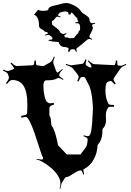

<svg xmlns="http://www.w3.org/2000/svg" viewBox="-43 -1186 864 1262"><path d="M562 -1017.6 567.4 -1004.9Q567.4 -993.7 557.1 -974.9Q546.9 -956.1 544.9 -947.8V-944.8Q544.9 -937 564 -929.7L561 -924.8Q551.3 -929.7 545.2 -929.7Q539.1 -929.7 531.2 -925.8Q487.3 -887.7 472.7 -877.4Q458 -867.2 458 -863.3Q458 -859.4 463.4 -847.7L456.1 -845.7Q452.1 -856.9 448.2 -859.9Q444.3 -862.8 437 -862.8H435.1Q426.8 -862.8 421.9 -859.4Q417 -856 412.1 -844.7L403.3 -847.7Q408.2 -859.9 408.2 -864.5Q408.2 -869.1 401.1 -872.6Q394 -876 384.8 -876.5Q358.9 -877.9 351.1 -891.6Q343.8 -900.4 342.3 -909.7Q299.8 -912.1 277.3 -918L276.4 -923.8Q277.3 -924.8 285.6 -924.8Q302.2 -924.8 302.2 -932.6Q302.2 -940.4 291.5 -948.7Q280.8 -957 273.2 -957Q265.6 -957 252.9 -951.7L251 -956.1Q271 -963.4 272.9 -968.8Q270 -968.8 269 -973.6Q245.1 -978 243.2 -986.8Q243.2 -988.8 235.8 -991.2Q228.5 -993.7 222.2 -999Q213.4 -1006.3 213.4 -1019Q213.4 -1075.2 181.2 -1089.8L207 -1121.6Q219.7 -1114.7 239.5 -1114.7Q259.3 -1114.7 273.9 -1119.6Q273.9 -1133.3 285.6 -1139.9Q297.4 -1146.5 319.1 -1150.6Q340.8 -1154.8 357.4 -1160.4Q374 -1166 393.3 -1166Q412.6 -1166 444.8 -1149.9Q477.1 -1133.8 490.2 -1110.8Q495.6 -1102.1 510 -1093.5Q524.4 -1085 534.7 -1076.4Q544.9 -1067.9 544.9 -1057.9Q544.9 -1047.9 549.8 -1040.8Q554.7 -1033.7 563.5 -1033.7Q572.3 -1033.7 580.1 -1036.6L583 -1030.8Q568.8 -1027.3 565.4 -1024.9Q562 -1022.5 562 -1017.6ZM465.3 -1056.6 466.3 -1063 465.3 -1065.9Q457 -1071.3 446.5 -1085Q436 -1098.6 428.2 -1104Q422.4 -1101.6 418.9 -1089.8L406.2 -1090.8Q407.2 -1092.8 407.2 -1097.7Q407.2 -1110.8 381.3 -1110.8Q377.4 -1110.8 364.3 -1107.4Q351.1 -1104 350.1 -1102.8Q349.1 -1101.6 346.2 -1098.1Q338.4 -1089.4 338.4 -1086.2Q338.4 -1083 356.9 -1075.7L354 -1071.8Q340.8 -1076.7 333.5 -1076.7Q326.2 -1076.7 318.4 -1064.2Q310.5 -1051.8 304.4 -1050.8Q298.3 -1049.8 298.3 -1045.9V-1026.9Q298.3 -1023.9 324.5 -1004.6Q350.6 -985.4 351.1 -975.6Q351.1 -972.7 359.1 -967.8Q367.2 -962.9 373.8 -962.9Q380.4 -962.9 390.1 -967.8L395 -962.9Q379.4 -955.6 379.4 -952.6Q379.4 -949.7 382.3 -943.8Q382.3 -939.9 391.1 -939.9H395Q402.3 -939.9 407.2 -937.5Q412.1 -935.1 413.1 -935.1H434.1L444.3 -938Q444.8 -938.5 449.2 -944.3Q463.4 -962.9 472.2 -968.8Q472.2 -981.9 479 -982.9L481 -988.8Q483.4 -989.7 483.4 -991.7V-1008.8Q483.4 -1033.7 462.4 -1033.7H451.2L450.2 -1037.6Q471.7 -1041 473.1 -1046.9Q472.7 -1048.3 469 -1050.8Q465.3 -1053.2 465.3 -1056.6ZM652.8 -426.8 653.8 -397Q653.8 -359.4 632.8 -340.8Q630.9 -336.9 630.9 -335.9Q630.9 -267.1 602.1 -237.8Q598.1 -232.4 598.1 -230Q597.2 -183.1 573.5 -139.2Q549.8 -95.2 509.8 -75.2Q504.9 -75.2 504.9 -69.1Q504.9 -63 509.8 -41L504.9 -38.1Q498.5 -55.7 495.4 -60.8Q492.2 -65.9 487.8 -65.9Q470.2 -65.9 440.2 -45.2Q410.2 -24.4 400.4 -23.7Q390.6 -22.9 384.8 -18.1L367.2 11.2Q361.3 17.1 360.1 23.9Q358.9 30.8 357.9 34.7Q353.5 51.8 353 56.2H349.1Q354 33.7 354 13.9Q354 -5.9 335.7 -34.2Q317.4 -62.5 291 -84Q235.4 -129.4 194.8 -139.2L195.8 -142.1Q224.1 -137.2 229.5 -137.2Q234.9 -137.2 237.3 -139.2Q240.7 -141.6 240.7 -148.9Q232.9 -157.7 211.9 -226.6Q152.3 -418 127 -418Q123.5 -418 97.2 -412.1L96.2 -423.8Q125.5 -431.2 126 -431.2Q135.7 -435.5 135.7 -448.2L136.7 -483.9V-502Q136.7 -581.5 112.3 -621.1Q88.9 -659.2 39.1 -660.2Q30.3 -660.2 23.2 -655.5Q16.1 -650.9 2.9 -633.8L-3.9 -639.2Q15.1 -664.1 15.1 -672.9V-680.2L10.7 -694.8Q8.3 -702.6 2.4 -707.8Q-3.4 -712.9 -22.9 -721.2L-20 -728Q-0.5 -719.2 7.6 -719.2Q15.6 -719.2 31 -726.1Q46.4 -732.9 48.8 -732.9L49.8 -731.9Q49.8 -745.1 25.9 -769L30.8 -774.9Q54.7 -752 67.9 -752L167 -756.8Q173.3 -756.8 175.8 -757.8Q182.1 -760.7 184.1 -788.1H192.9Q192.9 -761.2 196.5 -758.8Q200.2 -756.3 207 -755.9L239.7 -751Q241.2 -751 245.1 -752.9L286.1 -775.9Q299.3 -781.2 312 -814.9L316.9 -812Q307.1 -786.1 307.1 -779.1Q307.1 -772 309.1 -766.1L326.2 -717.8Q329.1 -717.8 332 -709Q341.8 -709 365.7 -732.9L370.1 -730Q346.2 -705.1 346.2 -694.8V-691.9Q346.2 -685.5 354 -679.4Q361.8 -673.3 374 -666L371.1 -661.1Q347.7 -673.8 343.3 -673.8Q338.9 -673.8 335 -671.9Q312 -658.2 272.9 -658.2H261.7Q251.5 -658.2 246.8 -647.5Q242.2 -636.7 242.2 -622.8Q242.2 -608.9 243.9 -591.8Q245.6 -574.7 250 -553.7Q258.8 -506.8 289.1 -506.8Q294.9 -506.8 310.1 -509.8L313 -499Q293 -493.7 287.4 -488Q281.7 -482.4 281.7 -473.1V-428.2Q281.7 -424.3 286.6 -417.7Q291.5 -411.1 292.2 -387.9Q293 -364.7 297.9 -356.9Q315.9 -336.9 333 -257.8Q338.9 -231 337.9 -231.9L394 -172.9Q397.9 -170.9 401.9 -170.9H485.8Q524.9 -219.7 527.3 -230Q533.2 -254.4 533.2 -265.1Q533.2 -275.9 528.1 -279.8Q522.9 -283.7 504.9 -291L507.8 -296.9Q523.4 -291 535.2 -291Q546.9 -291 552.7 -310.3Q558.6 -329.6 560.3 -354.2Q562 -378.9 563 -381.8L567.9 -469.2Q567.9 -498 562.3 -543.5Q556.6 -588.9 543.9 -621.1L517.1 -673.8Q512.7 -680.2 506.8 -680.2H499Q489.7 -680.2 484.6 -672.4Q479.5 -664.6 473.1 -649.9L464.8 -653.8Q474.1 -672.9 474.1 -679.2Q474.1 -685.5 471.4 -690.2Q468.8 -694.8 463.6 -701.4Q458.5 -708 454.1 -713.6Q449.7 -719.2 443.4 -726.6L435.1 -736.8Q419.9 -750.5 389.2 -759.8L391.1 -766.1Q417.5 -756.8 426.8 -756.8L494.1 -766.1H497.1Q508.3 -766.1 518.1 -795.9L525.9 -793Q520 -774.9 520 -766.4Q520 -757.8 525.9 -755.9Q543.5 -742.2 550.8 -742.2Q558.1 -742.2 558.1 -744.1Q558.1 -753.4 553.7 -760.7Q549.3 -768.1 534.2 -784.2L539.1 -789.1Q561.5 -766.1 577.1 -764.2L706.1 -757.8Q716.3 -757.8 718.8 -788.1H728V-771Q728 -758.3 731 -756.8Q733.9 -755.4 737.8 -754.9H739.7Q742.2 -753.9 751.2 -753.9Q760.3 -753.9 785.2 -766.1L787.1 -759.8Q754.4 -746.1 748 -734.9L707 -674.8Q703.1 -667 703.1 -662.4Q703.1 -657.7 717.8 -636.2L710 -631.8Q691.4 -653.8 685.1 -653.8Q678.7 -653.8 668 -648.9Q649.9 -644 649.9 -592.8Q649.9 -541.5 668 -507.8Q669.4 -500.5 682.1 -497.1L707 -496.1L706.1 -483.9Q689.9 -484.9 681.6 -484.4Q668.5 -483.4 666 -475.1Q652.8 -456.1 652.8 -426.8Z"/></svg>

Font: Eater Caps
Style: Regular
Weight: 400
Version: Version 001.002